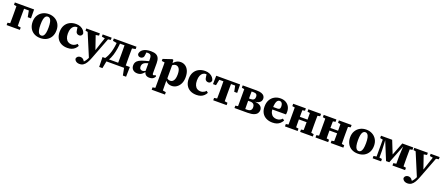

<svg xmlns="http://www.w3.org/2000/svg" viewBox="125 -2083 8963 3899"><g transform="rotate(20 4607.0 -133.5)"><path d="M83 0Q84 -26 84.5 -63Q85 -100 85.5 -140Q86 -180 86 -212V-276Q86 -309 85.5 -349Q85 -389 84.5 -426.5Q84 -464 83 -489H250Q249 -464 248.5 -426.5Q248 -389 247.5 -349Q247 -309 247 -276V-212Q247 -180 247.5 -140Q248 -100 248.5 -63Q249 -26 250 0ZM178 -433V-489H445L447 -297H377L342 -485L408 -433ZM29 0V-51L127 -67H210L315 -51V0ZM29 -438V-489H162V-421H129Z M760 15Q682 15 624 -17Q566 -49 534 -108Q502 -167 502 -245Q502 -325 536.5 -383Q571 -441 629.5 -472.5Q688 -504 760 -504Q832 -504 890.5 -473Q949 -442 983.5 -384Q1018 -326 1018 -246Q1018 -166 985.5 -107.5Q953 -49 895 -17Q837 15 760 15ZM760 -40Q788 -40 807.5 -61Q827 -82 837 -127Q847 -172 847 -244Q847 -316 837 -360.5Q827 -405 807.5 -426.5Q788 -448 760 -448Q731 -448 711.5 -427Q692 -406 682 -361Q672 -316 672 -244Q672 -173 682 -128Q692 -83 711.5 -61.5Q731 -40 760 -40Z M1344 15Q1266 15 1208 -15.5Q1150 -46 1118.5 -103Q1087 -160 1087 -239Q1087 -323 1120.5 -382Q1154 -441 1214 -472.5Q1274 -504 1351 -504Q1406 -504 1449 -484.5Q1492 -465 1518.5 -433Q1545 -401 1550 -363Q1542 -335 1525.5 -321Q1509 -307 1482 -307Q1451 -307 1429.5 -328Q1408 -349 1404 -399L1395 -473L1468 -429Q1446 -440 1425 -445Q1404 -450 1378 -450Q1348 -450 1319.5 -430.5Q1291 -411 1273.5 -370Q1256 -329 1256 -264Q1256 -203 1274.5 -162Q1293 -121 1325 -101Q1357 -81 1397 -81Q1421 -81 1441.5 -87Q1462 -93 1480 -104.5Q1498 -116 1514 -135L1551 -104Q1532 -68 1503.5 -41Q1475 -14 1436 0.5Q1397 15 1344 15Z M1685 237Q1656 237 1632.5 227Q1609 217 1594.5 199.5Q1580 182 1577 161Q1583 128 1606 111.5Q1629 95 1659 95Q1682 95 1704.5 105.5Q1727 116 1746 145L1774 189L1738 201L1721 187Q1743 172 1764 149.5Q1785 127 1803 98Q1821 69 1833 35L1859 -36L1867 -46L1950 -298L2015 -489H2085L1884 36Q1859 101 1832 145.5Q1805 190 1770 213.5Q1735 237 1685 237ZM1835 74 1599 -489H1777L1903 -122L1917 -105ZM1573 -441V-489H1866V-441L1774 -425H1665ZM1927 -441V-489H2121V-441L2033 -426H2013Z M2620 0H2133L2194 -41L2156 156H2086L2081 -56H2672L2667 156H2598L2559 -41ZM2419 0Q2419 -25 2419.5 -62.5Q2420 -100 2420.5 -140Q2421 -180 2421 -212V-276Q2421 -309 2420.5 -348.5Q2420 -388 2419.5 -426Q2419 -464 2419 -489H2585Q2584 -464 2583.5 -426Q2583 -388 2582.5 -348.5Q2582 -309 2582 -276V-212Q2582 -180 2582.5 -140Q2583 -100 2583.5 -62.5Q2584 -25 2585 0ZM2168 -438V-489H2288V-421H2260ZM2512 -421V-489H2658V-438L2559 -421ZM2133 -48Q2160 -84 2181 -128.5Q2202 -173 2218 -227.5Q2234 -282 2244 -347Q2254 -412 2257 -489H2324Q2321 -399 2308 -321Q2295 -243 2275 -177Q2263 -140 2248 -106.5Q2233 -73 2213 -45V-13ZM2293 -433V-489H2466V-433Z M2856 15Q2797 15 2760 -18.5Q2723 -52 2723 -113Q2723 -150 2739.5 -180Q2756 -210 2798.5 -234.5Q2841 -259 2917 -279Q2943 -286 2969.5 -293Q2996 -300 3022 -307Q3048 -314 3074 -320V-279Q3043 -269 3011.5 -259.5Q2980 -250 2954 -242Q2925 -233 2906.5 -217.5Q2888 -202 2880 -182Q2872 -162 2872 -139Q2872 -104 2890.5 -87Q2909 -70 2937 -70Q2952 -70 2966.5 -75Q2981 -80 2999 -91Q3017 -102 3042 -120L3050 -69H3007Q2985 -44 2964.5 -25Q2944 -6 2919 4.5Q2894 15 2856 15ZM3117 14Q3065 14 3036.5 -11.5Q3008 -37 3001 -83L2999 -86V-338Q2999 -381 2991.5 -405Q2984 -429 2966 -439.5Q2948 -450 2916 -450Q2896 -450 2875 -446.5Q2854 -443 2824 -435L2888 -477L2882 -405Q2880 -354 2858.5 -332.5Q2837 -311 2808 -311Q2780 -311 2762.5 -324Q2745 -337 2739 -362Q2744 -427 2803.5 -465.5Q2863 -504 2970 -504Q3036 -504 3077 -484.5Q3118 -465 3137.5 -424Q3157 -383 3157 -316V-93Q3157 -79 3163.5 -71Q3170 -63 3181 -63Q3190 -63 3197.5 -67.5Q3205 -72 3214 -82L3238 -58Q3220 -20 3191 -3Q3162 14 3117 14Z M3246 226V175L3344 158H3439L3533 175V226ZM3302 226Q3303 183 3303.5 144.5Q3304 106 3304 71Q3304 36 3304 3V-269Q3304 -296 3304 -314Q3304 -332 3303.5 -348.5Q3303 -365 3302 -385L3239 -393V-437L3430 -501L3453 -493L3461 -411L3466 -399V-85L3462 -74L3463 5Q3463 37 3463.5 72Q3464 107 3464.5 145Q3465 183 3466 226ZM3597 15Q3560 15 3531 3.5Q3502 -8 3480 -30Q3458 -52 3439 -85H3408L3415 -156Q3445 -117 3471.5 -95Q3498 -73 3534 -73Q3565 -73 3588 -91Q3611 -109 3624 -147Q3637 -185 3637 -243Q3637 -332 3609.5 -372Q3582 -412 3537 -412Q3511 -412 3488 -398Q3465 -384 3445.5 -364.5Q3426 -345 3409 -328L3401 -401H3440Q3463 -434 3489 -457Q3515 -480 3545 -492Q3575 -504 3611 -504Q3667 -504 3711.5 -474.5Q3756 -445 3782 -387.5Q3808 -330 3808 -246Q3808 -165 3779 -106.5Q3750 -48 3702 -16.5Q3654 15 3597 15Z M4133 15Q4055 15 3997 -15.5Q3939 -46 3907.5 -103Q3876 -160 3876 -239Q3876 -323 3909.5 -382Q3943 -441 4003 -472.5Q4063 -504 4140 -504Q4195 -504 4238 -484.5Q4281 -465 4307.5 -433Q4334 -401 4339 -363Q4331 -335 4314.5 -321Q4298 -307 4271 -307Q4240 -307 4218.5 -328Q4197 -349 4193 -399L4184 -473L4257 -429Q4235 -440 4214 -445Q4193 -450 4167 -450Q4137 -450 4108.5 -430.5Q4080 -411 4062.5 -370Q4045 -329 4045 -264Q4045 -203 4063.5 -162Q4082 -121 4114 -101Q4146 -81 4186 -81Q4210 -81 4230.5 -87Q4251 -93 4269 -104.5Q4287 -116 4303 -135L4340 -104Q4321 -68 4292.5 -41Q4264 -14 4225 0.5Q4186 15 4133 15Z M4377 -307 4381 -489H4897L4900 -307H4836L4800 -485L4861 -433H4416L4478 -485L4442 -307ZM4494 0V-51L4594 -67H4683L4783 -51V0ZM4556 0Q4556 -25 4556.5 -62.5Q4557 -100 4557.5 -140Q4558 -180 4558 -212V-276Q4558 -309 4557.5 -348.5Q4557 -388 4556.5 -426Q4556 -464 4556 -489H4722Q4721 -464 4720.5 -426Q4720 -388 4719.5 -348.5Q4719 -309 4719 -276V-212Q4719 -180 4719.5 -140Q4720 -100 4720.5 -62.5Q4721 -25 4722 0Z M4953 0V-51L5053 -67L5094 -55H5209Q5256 -55 5280.5 -76.5Q5305 -98 5305 -140Q5305 -171 5294.5 -191.5Q5284 -212 5262.5 -222.5Q5241 -233 5208 -233H5098V-283H5204Q5247 -283 5268 -304Q5289 -325 5289 -363Q5289 -399 5269.5 -416.5Q5250 -434 5209 -434H5094L5053 -421L4953 -438V-489H5257Q5323 -489 5362.5 -474Q5402 -459 5420 -433.5Q5438 -408 5438 -375Q5438 -346 5424 -322Q5410 -298 5378.5 -282Q5347 -266 5292 -260V-262Q5381 -257 5421 -224.5Q5461 -192 5461 -136Q5461 -102 5441 -70.5Q5421 -39 5371.5 -19.5Q5322 0 5234 0ZM5007 0Q5008 -26 5008.5 -63Q5009 -100 5009 -140Q5009 -180 5009 -212V-276Q5009 -309 5009 -348.5Q5009 -388 5008.5 -426Q5008 -464 5007 -489H5167Q5166 -464 5165.5 -425.5Q5165 -387 5164.5 -345Q5164 -303 5164 -264V-212Q5164 -180 5164.5 -140Q5165 -100 5165.5 -63Q5166 -26 5167 0Z M5775 15Q5699 15 5640 -14.5Q5581 -44 5548.5 -100.5Q5516 -157 5516 -239Q5516 -322 5549 -381Q5582 -440 5639 -472Q5696 -504 5768 -504Q5836 -504 5884.5 -476.5Q5933 -449 5959 -401.5Q5985 -354 5985 -292Q5985 -275 5984 -261.5Q5983 -248 5980 -235H5595V-288H5784Q5815 -291 5825.5 -305.5Q5836 -320 5836 -351Q5836 -385 5827 -407Q5818 -429 5802.5 -439.5Q5787 -450 5768 -450Q5744 -450 5725 -432.5Q5706 -415 5695 -373.5Q5684 -332 5684 -260Q5684 -199 5703.5 -159Q5723 -119 5756.5 -100Q5790 -81 5830 -81Q5870 -81 5899 -94.5Q5928 -108 5951 -134L5988 -105Q5966 -67 5937 -40Q5908 -13 5868.5 1Q5829 15 5775 15Z M6098 0Q6099 -25 6099.5 -62.5Q6100 -100 6100 -140Q6100 -180 6100 -212V-276Q6100 -309 6100 -349Q6100 -389 6099.5 -426.5Q6099 -464 6098 -489H6264Q6264 -464 6263.5 -426.5Q6263 -389 6262.5 -349Q6262 -309 6262 -276V-238Q6262 -193 6262.5 -147.5Q6263 -102 6263.5 -63.5Q6264 -25 6264 0ZM6425 0Q6426 -26 6426.5 -64Q6427 -102 6427.5 -147.5Q6428 -193 6428 -238V-276Q6428 -309 6427.5 -349Q6427 -389 6426.5 -426.5Q6426 -464 6425 -489H6592Q6591 -464 6590.5 -426.5Q6590 -389 6589.5 -349Q6589 -309 6589 -276V-212Q6589 -180 6589.5 -140Q6590 -100 6590.5 -63Q6591 -26 6592 0ZM6044 0V-51L6144 -67H6220L6318 -51V0ZM6044 -438V-489H6318V-438L6220 -421H6144ZM6372 0V-51L6471 -67H6548L6646 -51V0ZM6372 -438V-489H6646V-438L6548 -421H6471ZM6193 -230V-286H6497V-230Z M6758 0Q6759 -25 6759.5 -62.5Q6760 -100 6760 -140Q6760 -180 6760 -212V-276Q6760 -309 6760 -349Q6760 -389 6759.5 -426.5Q6759 -464 6758 -489H6924Q6924 -464 6923.5 -426.5Q6923 -389 6922.5 -349Q6922 -309 6922 -276V-238Q6922 -193 6922.5 -147.5Q6923 -102 6923.5 -63.5Q6924 -25 6924 0ZM7085 0Q7086 -26 7086.5 -64Q7087 -102 7087.5 -147.5Q7088 -193 7088 -238V-276Q7088 -309 7087.5 -349Q7087 -389 7086.5 -426.5Q7086 -464 7085 -489H7252Q7251 -464 7250.5 -426.5Q7250 -389 7249.5 -349Q7249 -309 7249 -276V-212Q7249 -180 7249.5 -140Q7250 -100 7250.5 -63Q7251 -26 7252 0ZM6704 0V-51L6804 -67H6880L6978 -51V0ZM6704 -438V-489H6978V-438L6880 -421H6804ZM7032 0V-51L7131 -67H7208L7306 -51V0ZM7032 -438V-489H7306V-438L7208 -421H7131ZM6853 -230V-286H7157V-230Z M7621 15Q7543 15 7485 -17Q7427 -49 7395 -108Q7363 -167 7363 -245Q7363 -325 7397.5 -383Q7432 -441 7490.5 -472.5Q7549 -504 7621 -504Q7693 -504 7751.5 -473Q7810 -442 7844.5 -384Q7879 -326 7879 -246Q7879 -166 7846.5 -107.5Q7814 -49 7756 -17Q7698 15 7621 15ZM7621 -40Q7649 -40 7668.5 -61Q7688 -82 7698 -127Q7708 -172 7708 -244Q7708 -316 7698 -360.5Q7688 -405 7668.5 -426.5Q7649 -448 7621 -448Q7592 -448 7572.5 -427Q7553 -406 7543 -361Q7533 -316 7533 -244Q7533 -173 7543 -128Q7553 -83 7572.5 -61.5Q7592 -40 7621 -40Z M8214 -40 8046 -450H8028V-489H8183L8308 -176H8280L8402 -489H8464L8466 -451H8445L8284 -40ZM8429 0V-214L8442 -489H8586Q8585 -464 8584.5 -426Q8584 -388 8583.5 -348Q8583 -308 8583 -276V-213Q8583 -180 8583.5 -140Q8584 -100 8584.5 -62.5Q8585 -25 8586 0ZM7939 0V-51L8023 -64H8045L8121 -51V0ZM8367 0V-51L8465 -67H8541L8640 -51V0ZM7942 -438V-489H8042V-421H8032ZM8002 0V-489H8050L8064 -213V0ZM8510 -421V-489H8640V-438L8546 -421Z M8773 237Q8744 237 8720.5 227Q8697 217 8682.5 199.5Q8668 182 8665 161Q8671 128 8694 111.5Q8717 95 8747 95Q8770 95 8792.5 105.5Q8815 116 8834 145L8862 189L8826 201L8809 187Q8831 172 8852 149.5Q8873 127 8891 98Q8909 69 8921 35L8947 -36L8955 -46L9038 -298L9103 -489H9173L8972 36Q8947 101 8920 145.5Q8893 190 8858 213.5Q8823 237 8773 237ZM8923 74 8687 -489H8865L8991 -122L9005 -105ZM8661 -441V-489H8954V-441L8862 -425H8753ZM9015 -441V-489H9209V-441L9121 -426H9101Z"/></g></svg>

Font: Source Serif 4 18pt
Style: Bold
Weight: 700
Designer: Frank Grießhammer
Foundry: Adobe Systems Incorporated
Version: Version 4.004;hotconv 1.0.116;makeotfexe 2.5.65601